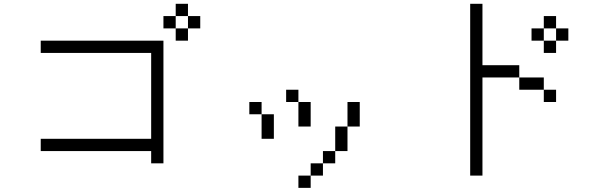

<svg xmlns="http://www.w3.org/2000/svg" viewBox="-20 -832 3040 978"><path d="M1000 -687.5V-750H937.5V-687.5H875V-625H937.5V-687.5ZM750 -62.5V0H812.5Q812.5 0 812.5 -625H187.5V-562.5H750V-125H187.5V-62.5ZM875 -687.5V-750H812.5V-687.5ZM875 -750H937.5V-812.5H875Z M1562.5 62.5H1500V125H1562.5ZM1562.5 62.5H1625V0H1562.5ZM1625 0H1687.5V-62.5H1625ZM1687.5 -62.5H1750Q1750 -62.5 1750 -187.5H1687.5Q1687.5 -187.5 1687.5 -62.5ZM1312.5 -250Q1312.5 -250 1312.5 -125H1375Q1375 -125 1375 -250ZM1750 -187.5H1812.5Q1812.5 -187.5 1812.5 -312.5H1750Q1750 -312.5 1750 -187.5ZM1312.5 -250V-312.5H1250V-250ZM1500 -312.5Q1500 -312.5 1500 -187.5H1562.5Q1562.5 -187.5 1562.5 -312.5ZM1500 -312.5V-375H1437.5V-312.5Z M2812.5 -312.5V-375H2750V-312.5ZM2875 -625V-687.5H2812.5V-625H2750V-562.5H2812.5V-625ZM2375 -812.5Q2375 -812.5 2375 62.5H2437.5Q2437.5 62.5 2437.5 -437.5H2625V-375H2750V-437.5H2625V-500H2437.5V-812.5ZM2750 -625V-687.5H2687.5V-625ZM2750 -687.5H2812.5V-750H2750Z"/></svg>

Font: CalcUnifontExMono
Style: Regular
Weight: 500
Version: Version 15.0.06